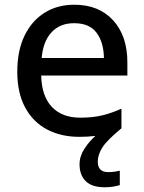

<svg xmlns="http://www.w3.org/2000/svg" viewBox="-20 -568 608 811"><path d="M393 115Q393 159 437 159Q453 159 465.5 157Q478 155 486 153V214Q472 218 457 220.5Q442 223 422 223Q368 223 342 197Q316 171 316 126Q316 92 336.5 60.5Q357 29 383 6Q353 10 315 10Q238 10 179 -21Q120 -52 86.5 -113.5Q53 -175 53 -265Q53 -354 83.5 -417Q114 -480 168 -514Q222 -548 294 -548Q398 -548 458 -482Q518 -416 518 -305V-249H154Q156 -162 199 -116.5Q242 -71 319 -71Q371 -71 411 -80.5Q451 -90 493 -109V-26Q433 23 413 54Q393 85 393 115ZM293 -470Q233 -470 197.5 -431.5Q162 -393 156 -323H419Q418 -389 388 -429.5Q358 -470 293 -470Z"/></svg>

Font: Noto Sans Kayah Li Medium
Style: Regular
Weight: 500
Designer: Monotype Design Team, Sérgio Martins
Foundry: Monotype Imaging Inc.
Version: Version 2.002; ttfautohint (v1.8.4.7-5d5b)